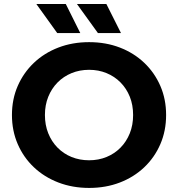

<svg xmlns="http://www.w3.org/2000/svg" viewBox="-20 -921 884 953"><path d="M422.5 11.8Q339.9 11.8 269.6 -15.2Q199.4 -42.2 147.9 -91.1Q96.4 -140 67.9 -206Q39.3 -271.9 39.3 -350.2Q39.3 -428.5 67.9 -494.1Q96.5 -559.8 148 -608.9Q199.6 -658 269.6 -684.9Q339.5 -711.8 422.2 -711.8Q505.2 -711.8 574.8 -685Q644.4 -658.2 695.9 -609.3Q747.3 -560.4 775.9 -494.5Q804.5 -428.7 804.5 -350.1Q804.5 -271.6 775.9 -205.5Q747.3 -139.4 695.9 -90.6Q644.4 -41.8 574.8 -15Q505.2 11.8 422.5 11.8ZM422.2 -125.5Q469.1 -125.5 508.8 -141.8Q548.5 -158.1 578.1 -188.1Q607.7 -218.1 624.2 -259.2Q640.7 -300.3 640.7 -350.2Q640.7 -400.1 624.3 -440.9Q607.8 -481.8 578.2 -511.8Q548.6 -541.8 508.8 -558.1Q469.1 -574.5 422.2 -574.5Q375.3 -574.5 335.4 -558.1Q295.5 -541.8 265.8 -511.8Q236.1 -481.7 219.6 -440.8Q203 -399.8 203 -350.2Q203 -300.6 219.5 -259.4Q236 -218.3 265.7 -188.1Q295.4 -158 335.3 -141.7Q375.3 -125.5 422.2 -125.5ZM466 -757 361.8 -901.3H507.9L580.4 -757ZM264 -757 160.3 -901.3H306.5L378.4 -757Z"/></svg>

Font: Montserrat Alternates Thin
Style: Regular
Weight: 100
Designer: Julieta Ulanovsky
Foundry: Julieta Ulanovsky
Version: Version 9.000